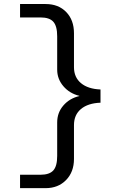

<svg xmlns="http://www.w3.org/2000/svg" viewBox="-20 -745 640 972"><path d="M81.5 207.5V139.6H185.5Q230 139.6 249.8 117.9Q269.5 96.2 269.5 44.4V-125Q269.5 -174.8 300.8 -210.9Q332 -247.1 381.8 -258.8V-259.8Q332 -272 300.8 -308.6Q269.5 -345.2 269.5 -392.6V-561.5Q269.5 -612.8 250 -634.8Q230.5 -656.7 185.5 -656.7H81.5V-724.6H210.9Q275.9 -724.6 315.2 -684.1Q354.5 -643.6 354.5 -576.7V-404.8Q354.5 -353.5 390.1 -324Q425.8 -294.4 488.8 -292V-225.1Q425.3 -222.7 389.9 -193.1Q354.5 -163.6 354.5 -111.8V59.6Q354.5 125.5 314.5 166.5Q274.4 207.5 210.9 207.5Z"/></svg>

Font: Cousine
Style: Regular
Weight: 400
Monospace: yes
Designer: Steve Matteson
Foundry: Monotype Imaging Inc.
Version: Version 1.21